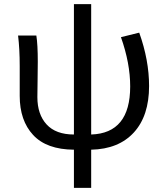

<svg xmlns="http://www.w3.org/2000/svg" viewBox="-20 -716 809 935"><path d="M340 199V13Q207 12 141.5 -58.5Q76 -129 76 -249V-394Q76 -478 68 -543H157Q164 -499 164 -416Q164 -384 163 -321Q162 -258 162 -243Q162 -159 207 -110Q252 -61 340 -61V-696H424V-61Q614 -67 614 -295Q614 -408 569 -535L658 -557Q706 -423 706 -297Q706 -152 632 -71Q558 10 424 13V199Z"/></svg>

Font: Noto Sans SC
Style: Regular
Weight: 400
Designer: Ryoko NISHIZUKA  (kana, bopomofo & ideographs); Paul D. Hunt (Latin, Greek & Cyrillic); Sandoll Communications , Soo-you
Foundry: Adobe
Version: Version 2.002;hotconv 1.0.116;makeotfexe 2.5.65601